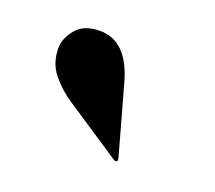

<svg xmlns="http://www.w3.org/2000/svg" viewBox="-53 -766 386 344"><g transform="rotate(20 140.0 -594.0)"><path d="M159.5 -627.5 196 -496.5Q197 -491.5 196 -490.5Q193.5 -488 190 -490L82 -561.5Q60 -576 43.8 -596Q27.5 -616 27.5 -645Q27.5 -663 42.2 -681Q57 -699 87.5 -699Q139.5 -699 159.5 -627.5Z"/></g></svg>

Font: Fraunces 144pt Black
Style: Regular
Weight: 900
Version: Version 1.000;[0bf87f6ff]